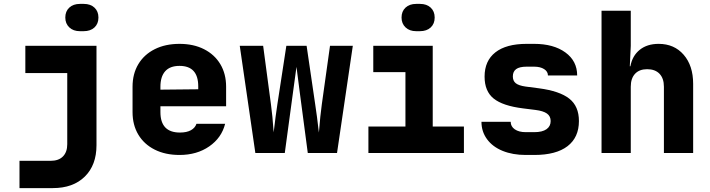

<svg xmlns="http://www.w3.org/2000/svg" viewBox="-20 -785 3640 985"><path d="M390 -625Q356 -625 335.5 -644.5Q315 -664 315 -695Q315 -727 335.5 -746Q356 -765 390 -765H410Q444 -765 464.5 -746Q485 -727 485 -695Q485 -663 464.5 -644Q444 -625 409 -625ZM80 180V40H240Q281 40 303 17.5Q325 -5 325 -45V-410H110V-550H475V-40Q475 62 415 121Q355 180 251 180Z M1140 -240H803V-210Q803 -105 903 -105Q938 -105 959.5 -117Q981 -129 988 -150H1135Q1117 -78 1053.5 -34Q990 10 901 10Q828 10 773.5 -17.5Q719 -45 689.5 -94.5Q660 -144 660 -210V-340Q660 -406 689.5 -455.5Q719 -505 773.5 -532.5Q828 -560 901 -560Q973 -560 1027 -532.5Q1081 -505 1110.5 -455.5Q1140 -406 1140 -340ZM803 -325 997 -327V-342Q997 -447 901 -447Q852 -447 827.5 -419.5Q803 -392 803 -340Z M1290 0 1210 -550H1330L1370 -250Q1378 -193 1384 -106Q1394 -192 1403 -250L1449 -550H1553L1597 -250Q1606 -192 1616 -105Q1623 -194 1631 -250L1673 -550H1790L1709 0H1559L1518 -310L1501 -442L1483 -310L1441 0Z M2115 -625Q2081 -625 2060.5 -644.5Q2040 -664 2040 -695Q2040 -727 2060.5 -746Q2081 -765 2115 -765H2135Q2169 -765 2189.5 -746Q2210 -727 2210 -695Q2210 -663 2189.5 -644Q2169 -625 2134 -625ZM2360 0H1870V-136H2060V-415H1895V-550H2200V-136H2360Z M2677 10Q2610 10 2558.5 -11Q2507 -32 2478.5 -71Q2450 -110 2450 -160H2600Q2600 -136 2621 -121.5Q2642 -107 2677 -107H2721Q2762 -107 2783.5 -122Q2805 -137 2805 -164Q2805 -189 2786 -202.5Q2767 -216 2727 -221L2663 -229Q2559 -242 2512.5 -279.5Q2466 -317 2466 -392Q2466 -473 2521.5 -516.5Q2577 -560 2682 -560H2720Q2820 -560 2880.5 -516Q2941 -472 2941 -398H2791Q2791 -418 2771.5 -430.5Q2752 -443 2720 -443H2682Q2645 -443 2628 -430.5Q2611 -418 2611 -393Q2611 -370 2626 -358Q2641 -346 2676 -341L2745 -332Q2851 -318 2900.5 -279Q2950 -240 2950 -164Q2950 -80 2891.5 -35Q2833 10 2721 10Z M3536 -355V0H3386V-340Q3386 -383 3363.5 -406.5Q3341 -430 3300 -430Q3260 -430 3238 -406.5Q3216 -383 3216 -340V0H3066V-730H3216V-550L3211 -445H3214Q3224 -499 3262 -529.5Q3300 -560 3359 -560Q3439 -560 3487.5 -504Q3536 -448 3536 -355Z"/></svg>

Font: JetBrains Mono Extra Bold
Style: Regular
Weight: 800
Monospace: yes
Designer: Philipp Nurullin, Konstantin Bulenkov
Foundry: JetBrains
Version: 2.002